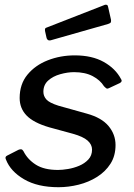

<svg xmlns="http://www.w3.org/2000/svg" viewBox="-20 -771 557 801"><path d="M224 10Q137 10 80.5 -23Q24 -56 5 -105Q-1 -117 10 -122L57 -146Q64 -149 69 -148Q74 -147 78 -140Q95 -106 129.5 -84Q164 -62 222 -62Q240 -62 264 -66Q288 -70 310.5 -79.5Q333 -89 348.5 -105.5Q364 -122 364 -147Q364 -168 345.5 -184.5Q327 -201 284 -213L185 -240Q120 -259 91 -289Q62 -319 62 -362Q62 -420 94.5 -459.5Q127 -499 179.5 -519.5Q232 -540 292 -540Q364 -540 413 -512.5Q462 -485 485 -441Q488 -437 487.5 -433Q487 -429 481 -425L434 -403Q428 -400 424.5 -402Q421 -404 414 -411Q398 -437 366.5 -453.5Q335 -470 289 -470Q262 -470 231.5 -461.5Q201 -453 181 -435Q161 -417 161 -388Q161 -370 173.5 -356Q186 -342 224 -330L342 -297Q404 -280 433 -245Q462 -210 462 -166Q462 -121 441 -88Q420 -55 385 -33Q350 -11 308 -0.5Q266 10 224 10ZM431 -742 443 -689Q444 -683 442.5 -678.5Q441 -674 431 -671L192 -603Q184 -601 179.5 -604.5Q175 -608 174 -614L168 -641Q166 -653 172 -655L418 -751Q422 -752 426 -750.5Q430 -749 431 -742Z"/></svg>

Font: Libre Franklin Thin Medium
Style: Italic
Weight: 500
Italic angle: -8°
Version: Version 3.000